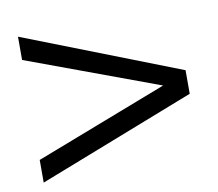

<svg xmlns="http://www.w3.org/2000/svg" viewBox="-60 -579 691 609"><g transform="rotate(-10 286.0 -275.0)"><path d="M34 -40V-113L460.5 -277.5L34 -435V-510L539 -313V-237Z"/></g></svg>

Font: Overused Grotesk Book
Style: Regular
Weight: 375
Version: Version 0.004